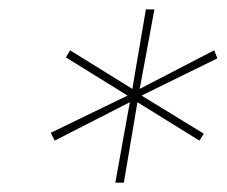

<svg xmlns="http://www.w3.org/2000/svg" viewBox="-20 -748 482 408"><path d="M308.1 -728 276.9 -559.1 435.1 -641.1 441.9 -624 280.8 -544.9 413.1 -463.9 403.8 -449.2 272 -530.8 243.2 -359.9H225.1L255.9 -530.8L96.2 -449.2L87.9 -465.8L251 -544.9L120.1 -626L128.9 -641.1L261.2 -559.1L290 -728Z"/></svg>

Font: SVN-Poppins Thin
Style: Italic
Weight: 100
Italic angle: -10°
Designer: Ninad Kale (Devanagari), Jonny Pinhorn (Latin)
Foundry: Indian Type Foundry
Version: Version 3.002 2017